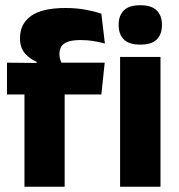

<svg xmlns="http://www.w3.org/2000/svg" viewBox="-20 -707 679 727"><path d="M228.2 -676.7Q268.6 -676.7 303.3 -670.4Q338.1 -664 363.8 -655.1L377.1 -542.2Q356.8 -547.7 334.4 -551.5Q312.1 -555.3 285.6 -555.3Q253.9 -555.3 236.3 -548.7Q218.7 -542.2 211.9 -530.3Q205.1 -518.4 205.1 -502.1V-500.8Q205.1 -489 208.7 -479.4Q212.4 -469.8 217.5 -461.4L118.7 -458V-473.3Q92.6 -483.5 74.2 -505.1Q55.8 -526.7 55.8 -560.8V-563.3Q55.8 -616.9 97.7 -646.8Q139.7 -676.7 228.2 -676.7ZM224.8 0H72.6V-426.6H224.8ZM363.8 -349.2H6.4V-469.7L138.3 -468.5L196.4 -469.7H376.5ZM587.7 0H434.7V-491.4H587.7ZM511.2 -538Q468.6 -538 449 -557.6Q429.3 -577.3 429.3 -610.9V-614.3Q429.3 -648 449 -667.6Q468.6 -687.2 511.2 -687.2Q553.5 -687.2 573.3 -667.6Q593.1 -648 593.1 -614.3V-610.9Q593.1 -576.8 573.3 -557.4Q553.5 -538 511.2 -538Z"/></svg>

Font: Anek Malayalam Medium
Style: Regular
Weight: 500
Designer: Maithili Shingre (Malayalam) & Yesha Goshar (Latin)
Foundry: Ek Type
Version: Version 1.003